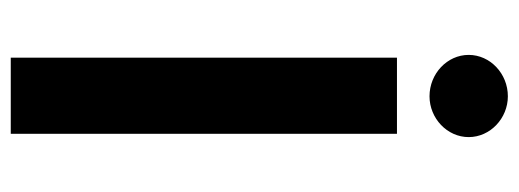

<svg xmlns="http://www.w3.org/2000/svg" viewBox="-316 -624 941 348"><g transform="rotate(90 154.0 -450.5)"><path d="M85 -700V0H223V-700ZM155 -901C114 -901 80 -869 80 -830C80 -791 114 -759 155 -759C195 -759 229 -791 229 -830C229 -869 195 -901 155 -901Z"/></g></svg>

Font: Goli SemiBold
Style: Regular
Weight: 600
Designer: jaikishan Patel
Foundry: MagicType
Version: Version 1.000;Glyphs 3.2 (3242)